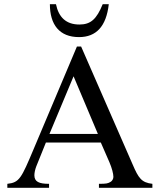

<svg xmlns="http://www.w3.org/2000/svg" viewBox="-20 -896 762 916"><path d="M447 -257H216L331 -532ZM707 0V-19C655 -25 641 -46 613 -111L367 -674H347L141 -186C82 -46 73 -25 15 -19V0H214V-19C166 -19 144 -29 144 -60C144 -72 148 -89 153 -102L199 -216H461L502 -122C514 -94 521 -67 521 -52C521 -43 515 -32 507 -28C495 -21 488 -19 452 -19V0ZM470 -876C441 -805 413 -779 359 -779C296 -779 260 -813 247 -876H218C218 -779 263 -719 357 -719C439 -719 487 -770 499 -876Z"/></svg>

Font: XITS Math
Style: Regular
Weight: 400
Designer: MicroPress Inc., with final additions and corrections provided by Coen Hoffman, Elsevier (retired)
Version: Version 1.302